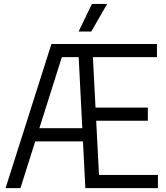

<svg xmlns="http://www.w3.org/2000/svg" viewBox="-20 -966 851 986"><path d="M8.6 0 244.1 -740H420.9V-672.5H297.5L85.1 0ZM123.7 -240 140.4 -307.6H429.3V-240ZM418.3 0 380.6 -740H786V-672.5H457.1L488.4 -67.5H791V0ZM449.2 -346V-413.5H739.2V-346ZM383.6 -804.1 452 -945.8H530.2L448.7 -804.1Z"/></svg>

Font: Encode Sans SC Condensed Thin
Style: Regular
Weight: 100
Width: 3
Designer: Multiple Designers
Foundry: Impallari Type
Version: Version 3.002